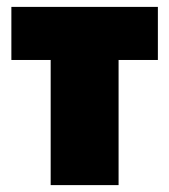

<svg xmlns="http://www.w3.org/2000/svg" viewBox="-20 -537 491 557"><path d="M127 0H324V-363H438V-517H13V-363H127Z"/></svg>

Font: Finlandica Black
Style: Regular
Weight: 900
Designer: Niklas Ekholm, Juho Hiilivirta, Jaakko Suomalainen
Foundry: Helsinki Type Studio
Version: Version 2.000;Glyphs 3.2 (3202)